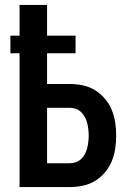

<svg xmlns="http://www.w3.org/2000/svg" viewBox="-20 -755 540 775"><path d="M59 0V-540H22V-611H59V-735H170V-611H285V-540H170V-416H262Q288 -416 314.5 -410.5Q341 -405 363.5 -391Q386 -377 403.5 -356.5Q421 -336 431 -311.5Q441 -287 445 -260.5Q449 -234 449 -208Q449 -181 445 -154.5Q441 -128 431 -104Q421 -80 403.5 -59Q386 -38 363.5 -24.5Q341 -11 314.5 -5.5Q288 0 262 0ZM170 -96H262Q274 -96 286.5 -100.5Q299 -105 308 -113.5Q317 -122 323 -133.5Q329 -145 332 -157.5Q335 -170 336.5 -182.5Q338 -195 338 -208Q338 -220 336.5 -233Q335 -246 332 -258Q329 -270 323 -281.5Q317 -293 308 -302Q299 -311 286.5 -315.5Q274 -320 262 -320H170Z"/></svg>

Font: Iosevka SS04
Style: Bold
Weight: 700
Monospace: yes
Designer: Belleve Invis
Foundry: Belleve Invis
Version: Version 19.0.0; ttfautohint (v1.8.4)